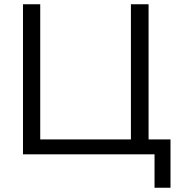

<svg xmlns="http://www.w3.org/2000/svg" viewBox="-20 -725 844 902"><path d="M706 157H781V-70H678V-705H595V-70H169V-705H88V0H706Z"/></svg>

Font: Poppy and Pepper
Style: Regular
Weight: 400
Designer: Thy Ha
Foundry: Thy Ha
Version: Version 0.001;Glyphs 3.2 (3227)